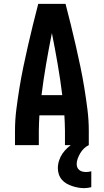

<svg xmlns="http://www.w3.org/2000/svg" viewBox="-20 -755 540 999"><path d="M58 0V-74Q58 -130 65 -185.5Q72 -241 81 -296.5Q90 -352 101.5 -407Q113 -462 125.5 -517Q138 -572 151.5 -626.5Q165 -681 179 -735H321Q335 -681 348.5 -626.5Q362 -572 374.5 -517Q387 -462 398.5 -407Q410 -352 419 -296.5Q428 -241 435 -185.5Q442 -130 442 -74V0H318V-74Q318 -94 317 -114.5Q316 -135 315 -155H185Q184 -135 183 -114.5Q182 -94 182 -74V0ZM304 -260Q294 -341 280 -422Q266 -503 250 -583Q234 -503 220 -422Q206 -341 196 -260ZM418 224Q402 224 386 221Q370 218 355 213Q340 208 326 200Q312 192 301.5 179.5Q291 167 286 151.5Q281 136 281 120Q281 100 287.5 80Q294 60 305.5 43.5Q317 27 332.5 13Q348 -1 365.5 -11.5Q383 -22 402.5 -29.5Q422 -37 442 -40V0Q428 7 417 17.5Q406 28 398 41.5Q390 55 384.5 69.5Q379 84 379 99Q379 108 382.5 116.5Q386 125 393.5 130.5Q401 136 410 138Q419 140 428 140Q435 140 441.5 139Q448 138 455 136V219Q446 221 436.5 222.5Q427 224 418 224Z"/></svg>

Font: Iosevka Term Curly Extrabold
Style: Regular
Weight: 800
Designer: Belleve Invis
Foundry: Belleve Invis
Version: Version 32.3.0